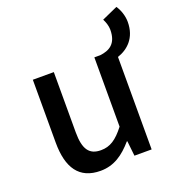

<svg xmlns="http://www.w3.org/2000/svg" viewBox="-138 -871 921 997"><g transform="rotate(-20 322.5 -372.0)"><path d="M249 14C324 14 378 -25 428 -83H431L440 0H535V-511C592 -530 645 -576 645 -665C645 -700 632 -735 616 -758L529 -719C538 -702 546 -679 546 -658C546 -578 501 -557 452 -551H419V-168C374 -110 338 -86 287 -86C223 -86 195 -124 195 -218V-551H79V-204C79 -64 131 14 249 14Z"/></g></svg>

Font: ChiuKong Gothic CL Medium
Style: Regular
Weight: 500
Designer: Ryoko NISHIZUKA 西塚涼子 (kana, bopomofo & ideographs); Paul D. Hunt (Latin, Greek & Cyrillic); Sandoll Communications 산돌커뮤니
Foundry: Adobe
Version: Version 1.300